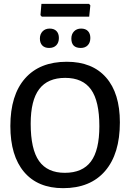

<svg xmlns="http://www.w3.org/2000/svg" viewBox="-20 -972 679 1001"><path d="M444 -952 451 -944 445 -885H198L191 -893L196 -952ZM451 -774Q451 -750 437.5 -736Q424 -722 401 -722Q352 -722 352 -771Q352 -794 366 -808.5Q380 -823 403 -823Q426 -823 438.5 -810Q451 -797 451 -774ZM287 -774Q287 -750 273.5 -736Q260 -722 236 -722Q213 -722 200.5 -735Q188 -748 188 -771Q188 -794 202 -808.5Q216 -823 239 -823Q262 -823 274.5 -810Q287 -797 287 -774ZM328 -650Q461 -650 533 -568Q605 -486 605 -334Q605 -170 528 -80.5Q451 9 309 9Q177 9 105.5 -75.5Q34 -160 34 -315Q34 -476 110.5 -563Q187 -650 328 -650ZM140 -327Q140 -194 183.5 -132.5Q227 -71 318 -71Q410 -71 454 -130Q498 -189 498 -314Q498 -445 454.5 -505.5Q411 -566 320 -566Q229 -566 184.5 -507.5Q140 -449 140 -327Z"/></svg>

Font: Alegreya Sans Medium
Style: Regular
Weight: 500
Designer: Juan Pablo del Peral
Foundry: Huerta Tipografica
Version: Version 2.007